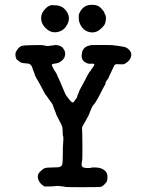

<svg xmlns="http://www.w3.org/2000/svg" viewBox="-20 -755 587 798"><path d="M165 20Q145 9 139 -9.5Q133 -28 145 -40Q157 -52 164.5 -55.5Q172 -59 198 -59Q224 -59 229.5 -61.5Q235 -64 238 -69.5Q241 -75 241 -109.5Q241 -144 242.5 -161Q244 -178 243.5 -178Q243 -178 243 -184Q243 -190 242 -190Q241 -190 241 -194Q241 -203 240.5 -210Q240 -217 239.5 -224Q239 -231 226 -255Q213 -279 212.5 -283Q212 -287 210.5 -289Q209 -291 209.5 -291.5Q210 -292 207 -298Q204 -304 201.5 -313Q199 -322 192.5 -330Q186 -338 182.5 -343.5Q179 -349 178.5 -349.5Q178 -350 175 -354.5Q172 -359 171 -360L170 -361Q170 -359 163 -372.5Q156 -386 151.5 -394.5Q147 -403 143 -410Q139 -417 131.5 -430Q124 -443 124.5 -444.5Q125 -446 121 -455.5Q117 -465 116 -468Q111 -490 94.5 -491Q78 -492 70.5 -494Q63 -496 57.5 -501.5Q52 -507 50.5 -507Q49 -507 47 -513Q40 -531 49 -544.5Q58 -558 60 -558L62 -559Q61 -560 69 -563.5Q77 -567 117.5 -567.5Q158 -568 159 -567Q160 -566 164.5 -566Q169 -566 170.5 -564.5Q172 -563 181 -564Q190 -565 190.5 -565Q191 -565 191 -565.5Q191 -566 197.5 -566Q204 -566 204 -566.5Q204 -567 207 -568Q223 -568 232.5 -562.5Q242 -557 242 -555.5Q242 -554 246 -548.5Q250 -543 251 -534Q252 -510 227 -496Q220 -492 210 -491Q200 -490 197 -488Q194 -486 196.5 -481.5Q199 -477 201.5 -471Q204 -465 209.5 -457.5Q215 -450 217 -444Q219 -438 223.5 -429.5Q228 -421 231.5 -412Q235 -403 237.5 -397.5Q240 -392 242.5 -385.5Q245 -379 247.5 -373.5Q250 -368 251.5 -364.5Q253 -361 255.5 -357.5Q258 -354 267 -342.5Q276 -331 280 -329.5Q284 -328 286 -331Q288 -334 290 -336Q292 -338 293.5 -341Q295 -344 297.5 -346.5Q300 -349 301 -354Q302 -359 305 -365Q308 -371 308 -372Q307 -374 322.5 -402Q338 -430 342 -439L353 -458H355Q356 -460 358 -464Q360 -468 360.5 -467.5Q361 -467 363 -471L366 -475Q366 -475 367.5 -477.5Q369 -480 369.5 -480Q370 -480 371.5 -484Q373 -488 370 -489.5Q367 -491 356.5 -490Q346 -489 336 -495Q316 -506 320 -530Q321 -537 321.5 -538Q322 -539 322 -540.5Q322 -542 323 -544Q324 -546 324.5 -547Q325 -548 326 -548.5Q327 -549 327 -550.5Q327 -552 331.5 -556Q336 -560 339.5 -561.5Q343 -563 343.5 -563.5Q344 -564 349 -565Q354 -566 354 -567Q354 -568 403 -568Q452 -568 452 -567Q452 -566 457 -566Q462 -566 463 -565.5Q464 -565 473 -564Q499 -561 507 -556Q534 -538 522 -513Q518 -504 508.5 -496.5Q499 -489 493.5 -488Q488 -487 475.5 -488Q463 -489 459 -487Q455 -485 448.5 -469.5Q442 -454 439 -449Q436 -444 434 -439V-438L429 -427L427 -425L426 -424Q417 -411 418.5 -409.5Q420 -408 414.5 -399Q409 -390 407 -385.5Q405 -381 400 -371.5Q395 -362 390 -352.5Q385 -343 382.5 -339.5Q380 -336 377.5 -331Q375 -326 369 -319.5Q363 -313 360.5 -305.5Q358 -298 355.5 -293.5Q353 -289 352 -284.5Q351 -280 345 -269.5Q339 -259 334 -249.5Q329 -240 324.5 -233Q320 -226 321 -219.5Q322 -213 322.5 -153Q323 -93 321 -85Q315 -63 327 -59Q335 -56 347 -56.5Q359 -57 359 -58Q359 -59 370 -59Q411 -60 424 -35Q427 -29 426.5 -17.5Q426 -6 424.5 -2Q423 2 414 11.5Q405 21 396.5 22Q388 23 321 23Q254 23 252.5 22Q251 21 244.5 20.5Q238 20 229 18.5Q220 17 209.5 18.5Q199 20 180 20ZM249 -717Q277 -688 260 -654Q249 -633 232 -626Q196 -611 169 -639Q147 -661 152 -690Q155 -704 166.5 -716.5Q178 -729 188 -732Q198 -735 198.5 -734Q199 -733 210 -733Q221 -733 227.5 -730Q234 -727 237.5 -726Q241 -725 249 -717ZM309 -698Q325 -737 365 -735Q387 -735 400 -721Q413 -707 414 -701.5Q415 -696 416.5 -695.5Q418 -695 419.5 -687.5Q421 -680 420.5 -677.5Q420 -675 418.5 -664Q417 -653 406 -642Q395 -631 388 -627Q366 -614 339 -626Q319 -636 310 -662Q307 -670 307.5 -681.5Q308 -693 307.5 -693Q307 -693 309 -698Z"/></svg>

Font: TT2020 Style E
Style: Regular
Weight: 400
Version: Version 00.2